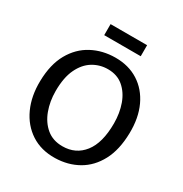

<svg xmlns="http://www.w3.org/2000/svg" viewBox="-209 -1079 1182 1243"><g transform="rotate(30 382.0 -457.5)"><path d="M379 8Q275.5 10 200 -39.2Q124.5 -88.5 84.5 -176.2Q44.5 -264 47 -377Q49.5 -501.5 96.2 -584.5Q143 -667.5 220.8 -709Q298.5 -750.5 394 -751Q493 -751.5 566.5 -704.8Q640 -658 679.8 -572.5Q719.5 -487 717 -372Q714.5 -247.5 670 -163.8Q625.5 -80 550 -37Q474.5 6 379 8ZM382 -82Q481 -82 539.5 -156.8Q598 -231.5 598 -377Q598 -454 574.8 -518.8Q551.5 -583.5 505.2 -622.8Q459 -662 390 -662Q329.5 -662 278.5 -631Q227.5 -600 196.8 -535.5Q166 -471 166 -370Q166 -293.5 190.2 -227.8Q214.5 -162 262.5 -122Q310.5 -82 382 -82ZM257.5 -840.5V-923H530.5V-840.5Z"/></g></svg>

Font: Merriweather Sans
Style: Regular
Weight: 400
Designer: Eben Sorkin
Foundry: Eben Sorkin
Version: Version 1.008; ttfautohint (v1.7.19-72a1) -l 8 -r 50 -G 200 